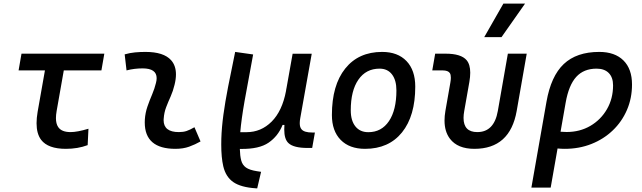

<svg xmlns="http://www.w3.org/2000/svg" viewBox="-20 -815 3556 1064"><path d="M345.2 9.8Q246.1 9.8 208 -40Q182.6 -73.7 182.6 -132.3Q182.6 -160.6 188.5 -195.3L229 -424.8H83L99.1 -517.6H558.1L542 -424.8H333.5L293.9 -200.2Q290 -178.2 290 -160.6Q290 -129.4 302.2 -111.3Q320.8 -83 371.1 -83Q408.2 -83 470.2 -101.6L465.8 -10.7Q411.1 9.8 345.2 9.8Z M1057.6 -109.9 1091.3 -31.2Q1061.5 -14.2 1028.3 -2.2Q995.1 9.8 952.1 9.8Q782.2 9.8 782.2 -136.2Q782.2 -144.5 782.7 -153.3Q785.2 -189.9 797.1 -224.6Q809.1 -259.3 823.2 -292Q836.9 -324.7 844.2 -355Q848.1 -369.6 848.1 -381.8Q848.1 -436 770.5 -436Q724.1 -436 681.2 -424.8L670.9 -513.7Q699.7 -522 728.5 -524.7Q757.3 -527.3 786.1 -527.3Q887.2 -527.3 928.2 -481.4Q955.1 -451.2 955.1 -402.8Q955.1 -376.5 947.3 -345.2Q939 -310.5 925.8 -280.8Q912.1 -250.5 900.9 -221.2Q889.6 -191.9 887.2 -157.7Q886.7 -153.3 886.7 -149.4Q886.7 -83 971.2 -83Q995.6 -83 1013.9 -89.1Q1032.2 -95.2 1057.6 -109.9Z M1405.3 229 1397.5 228.5Q1314.9 223.1 1272.9 194.1Q1231 165 1217.3 106.4Q1206.1 58.1 1206.1 -13.7Q1206.1 -29.3 1206.5 -45.9Q1208.5 -108.9 1218 -179Q1227.5 -249 1244.1 -334.2Q1260.7 -419.4 1283.2 -527.3L1382.8 -513.2Q1353.5 -357.9 1335.4 -255.4Q1317.4 -152.8 1311.5 -82.5H1346.2Q1426.8 -82.5 1485.4 -141.1Q1543.9 -199.7 1564.9 -310.5L1566.4 -320.8Q1566.9 -323.2 1567.4 -325.7V-325.2L1601.6 -517.1H1707.5L1644 -160.6Q1641.1 -145 1641.1 -132.8Q1641.1 -109.9 1650.9 -98.6Q1665.5 -80.6 1710.9 -80.6H1725.1L1710 4.9H1684.6Q1606.9 4.9 1578.6 -22Q1555.2 -43.5 1555.2 -97.2Q1555.2 -109.4 1556.2 -122.6H1545.9Q1521 -60.5 1468.5 -24.4Q1416 11.7 1314.5 10.3H1309.1Q1310.1 48.8 1316.7 74Q1323.2 99.1 1343 113.3Q1362.8 127.4 1404.3 133.8L1426.8 137.2Z M2002.9 9.8Q1916.5 9.8 1867.9 -39.8Q1819.3 -89.4 1819.3 -177.7Q1819.3 -342.8 1893.1 -435.1Q1966.8 -527.3 2097.7 -527.3Q2184.1 -527.3 2232.7 -476.6Q2281.2 -425.8 2281.2 -335Q2281.2 -172.4 2207.8 -81.3Q2134.3 9.8 2002.9 9.8ZM2021 -82.5Q2094.2 -82.5 2135.5 -143.8Q2176.8 -205.1 2176.8 -314Q2176.8 -370.6 2152.3 -402.6Q2127.9 -434.6 2083.5 -434.6Q2008.3 -434.6 1966.1 -373.5Q1923.8 -312.5 1923.8 -203.6Q1923.8 -146.5 1949.5 -114.5Q1975.1 -82.5 2021 -82.5Z M2608.9 9.8Q2516.1 9.8 2473.6 -45.9Q2443.4 -85.4 2443.4 -147Q2443.4 -171.9 2448.2 -200.2L2475.6 -356.4Q2478.5 -372.6 2478.5 -384.3Q2478.5 -400.9 2473.1 -409.7Q2463.4 -424.8 2433.1 -424.8H2375.5L2391.6 -517.6H2449.2Q2535.2 -517.6 2565.9 -481.4Q2585.9 -457.5 2585.9 -412.1Q2585.9 -389.2 2581.1 -361.3L2552.7 -200.2Q2548.8 -179.2 2548.8 -161.6Q2548.8 -83 2625 -83Q2718.3 -83 2738.8 -200.2L2794.4 -517.6H2898.9L2843.3 -200.2Q2806.2 9.8 2608.9 9.8ZM2663.6 -609.4 2769.5 -794.9H2889.6L2759.3 -609.4Z M3300.8 -527.3Q3387.2 -527.3 3434.8 -480.2Q3482.4 -433.1 3482.4 -346.7Q3482.4 -270.5 3454.3 -205.6Q3426.3 -140.6 3375.7 -92.3Q3325.2 -43.9 3257.3 -17.1Q3189.5 9.8 3109.4 9.8Q3090.3 9.8 3069.8 7.8L3031.7 224.6H2924.8L3008.3 -250.5Q3033.2 -393.1 3104.2 -460.2Q3175.3 -527.3 3300.8 -527.3ZM3086.4 -85Q3102.5 -83.5 3120.1 -83.5Q3193.4 -83.5 3251.5 -117.4Q3309.6 -151.4 3343.5 -210Q3377.4 -268.6 3377.4 -341.8Q3377.4 -386.2 3353.5 -410.4Q3329.6 -434.6 3286.1 -434.6Q3214.8 -434.6 3173.3 -388.9Q3131.8 -343.3 3114.7 -246.1Z"/></svg>

Font: CaskaydiaCove NFP
Style: Italic
Weight: 400
Italic angle: -10°
Designer: Aaron Bell
Foundry: Saja Typeworks
Version: Version 2111.001; VTT 6.35;Nerd Fonts 3.1.1